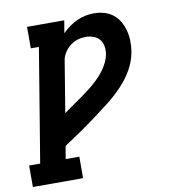

<svg xmlns="http://www.w3.org/2000/svg" viewBox="-123 -601 806 889"><g transform="rotate(-10 280.0 -156.5)"><path d="M-40 215V114H12L100 -419H62V-520H237L227 -461Q242 -476 260 -489Q278 -502 297.5 -511Q317 -520 337 -524Q357 -528 377 -528Q403 -528 426.5 -521Q450 -514 468 -499.5Q486 -485 497.5 -464.5Q509 -444 515 -421Q521 -398 521.5 -373Q522 -348 518 -323Q511 -280 488.5 -240.5Q466 -201 434 -167.5Q402 -134 365.5 -105.5Q329 -77 292.5 -50Q256 -23 218 3Q180 29 142 54L132 114H196V215ZM167 -96Q190 -113 213.5 -129Q237 -145 260 -161.5Q283 -178 305 -196Q327 -214 346.5 -235Q366 -256 380.5 -281Q395 -306 400 -332Q403 -351 400 -369.5Q397 -388 385.5 -401.5Q374 -415 356.5 -421Q339 -427 320 -427Q301 -427 283 -421.5Q265 -416 249 -404Q233 -392 221.5 -374.5Q210 -357 207 -339Z"/></g></svg>

Font: Iosevka Etoile
Style: Bold Italic
Weight: 700
Italic angle: -9°
Designer: Belleve Invis
Foundry: Belleve Invis
Version: Version 28.1.0; ttfautohint (v1.8.4)